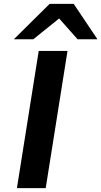

<svg xmlns="http://www.w3.org/2000/svg" viewBox="-20 -967 521 987"><path d="M67 0 179 -705H327L215 0ZM51 -765 235 -947H359L481 -765H379L284 -872L151 -765Z"/></svg>

Font: Nunito Sans 10pt Expanded
Style: Bold Italic
Weight: 700
Width: 7
Italic angle: -9°
Designer: Vernon Adams
Foundry: Vernon Adams
Version: Version 3.101;gftools[0.9.27]